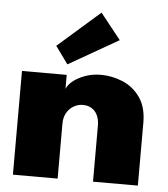

<svg xmlns="http://www.w3.org/2000/svg" viewBox="-50 -712 663 757"><g transform="rotate(5 282.0 -333.5)"><path d="M340.5 -422.5Q385 -422.5 427 -405Q469 -387.5 496.2 -349Q523.5 -310.5 523.5 -248.5V0H346V-220Q346 -257.5 328 -277.8Q310 -298 280 -298Q260.5 -298 243.5 -288Q226.5 -278 216.2 -260Q206 -242 206 -218V0H29V-410.5H206V-355Q212.5 -371.5 231.5 -386.8Q250.5 -402 279 -412.2Q307.5 -422.5 340.5 -422.5ZM205 -452 155 -521 321.5 -667 402.5 -565Z"/></g></svg>

Font: League Spartan Thin ExtraBold
Style: Regular
Weight: 800
Version: Version 2.002